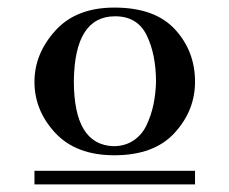

<svg xmlns="http://www.w3.org/2000/svg" viewBox="-20 -731 606 507"><path d="M71 -515Q71 -589 126 -650Q181 -711 282 -711Q389 -711 442 -653.5Q495 -596 495 -515Q495 -439 441 -380Q387 -321 282 -321Q181 -321 126 -380Q71 -439 71 -515ZM175 -517Q175 -348 280 -345Q310 -345 332.5 -360Q355 -375 367 -400.5Q379 -426 385 -454Q391 -482 392 -514Q392 -587 367.5 -637.5Q343 -688 284 -688Q177 -688 175 -517ZM71 -280H495V-244H71Z"/></svg>

Font: Uncial Antiqua
Style: Regular
Weight: 400
Designer: Astigmatic (AOETI)
Foundry: Astigmatic (AOETI)
Version: Version 1.000